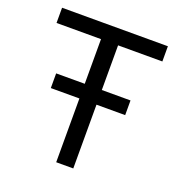

<svg xmlns="http://www.w3.org/2000/svg" viewBox="-131 -839 889 949"><g transform="rotate(20 313.0 -364.0)"><path d="M34.7 -647.5V-727.5H591.3V-647.5H358.4V0H268.6V-647.5ZM118.2 -335.4V-412.6H509.3V-335.4Z"/></g></svg>

Font: Inter 24pt
Style: Regular
Weight: 400
Designer: Rasmus Andersson
Foundry: rsms
Version: Version 4.001;git-66647c0bb